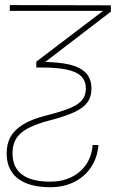

<svg xmlns="http://www.w3.org/2000/svg" viewBox="-20 -537 468 772"><path d="M425.8 -515.6V-490.2L132.8 -265.6H126V-289.1L394.5 -493.2H19.5V-516.6ZM181.6 193.4Q229.5 193.4 266.8 175.3Q304.2 157.2 326.7 123.8Q349.1 90.3 352.5 45.9H376Q371.6 97.2 345.9 135.5Q320.3 173.8 278.1 194.8Q235.8 215.8 181.6 215.8Q126 215.8 86.9 200.4Q47.9 185.1 27.3 154.5Q6.8 124 6.8 79.1Q6.8 40 23.4 11.5Q40 -17.1 75.4 -38.1Q110.8 -59.1 168 -73.2Q230 -88.9 263.4 -103.3Q296.9 -117.7 311 -135.7Q325.2 -153.8 325.2 -180.7Q325.2 -211.4 306.9 -230Q288.6 -248.5 249 -257.1Q209.5 -265.6 143.6 -265.6H129.9L131.8 -288.1H143.6Q215.8 -288.1 260.5 -277.1Q305.2 -266.1 326.4 -242.4Q347.7 -218.8 347.7 -180.7Q347.7 -147.9 331.8 -125.7Q315.9 -103.5 279.1 -86.2Q242.2 -68.8 175.8 -51.8Q122.1 -37.6 90.3 -20Q58.6 -2.4 44.4 21.5Q30.3 45.4 30.3 79.1Q30.3 136.2 68.6 164.8Q106.9 193.4 181.6 193.4Z"/></svg>

Font: Intratopia Thin
Style: Regular
Weight: 100
Designer: Rasmus Andersson
Foundry: rsms
Version: Version 3.000;Glyphs 3.2.3 (3260)